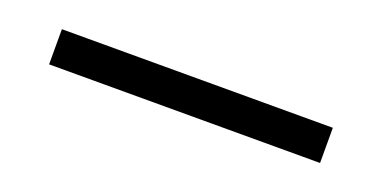

<svg xmlns="http://www.w3.org/2000/svg" viewBox="-19 -112 554 278"><g transform="rotate(20 257.5 27.0)"><path d="M48.8 0V54.2H466.3V0Z"/></g></svg>

Font: Estedad Light
Style: Regular
Weight: 300
Designer: Amin Abedi
Version: Version 7.3